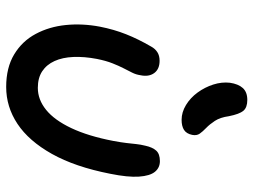

<svg xmlns="http://www.w3.org/2000/svg" viewBox="-122 -708 840 637"><g transform="rotate(90 298.5 -390.0)"><path d="M269 10Q205 10 161 -16.5Q117 -43 93 -88Q69 -133 63.5 -188Q58 -243 69 -301Q78 -347 94 -387.5Q110 -428 135 -471Q142 -484 153.5 -491.5Q165 -499 182 -499Q210 -499 223 -481Q236 -463 230 -435Q228 -421 221.5 -408Q215 -395 207 -379.5Q199 -364 190.5 -342.5Q182 -321 176 -291Q168 -249 169.5 -213Q171 -177 183 -150.5Q195 -124 217 -109.5Q239 -95 272 -95Q311 -95 345 -122.5Q379 -150 405.5 -206Q432 -262 448 -345Q453 -372 455 -389.5Q457 -407 458.5 -421.5Q460 -436 464 -452Q469 -475 480 -487.5Q491 -500 515 -500Q537 -500 550.5 -483.5Q564 -467 566.5 -430.5Q569 -394 557 -335Q534 -218 491 -141.5Q448 -65 391.5 -27.5Q335 10 269 10ZM378 -572Q353 -572 329 -586.5Q305 -601 287.5 -625Q270 -649 261 -677Q252 -705 255 -732Q259 -760 272.5 -775Q286 -790 312 -790Q337 -790 348 -777Q359 -764 366 -729Q370 -700 381.5 -682.5Q393 -665 405 -653.5Q417 -642 424 -632Q431 -622 428 -607Q424 -588 411.5 -580Q399 -572 378 -572Z"/></g></svg>

Font: Shantell Sans Medium
Style: Italic
Weight: 500
Italic angle: -11°
Designer: Stephen Nixon, Anya Danilova, Shantell Martin
Foundry: Arrow Type
Version: Version 1.011;[c5ecc13dd]